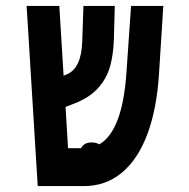

<svg xmlns="http://www.w3.org/2000/svg" viewBox="-20 -629 640 649"><path d="M70 -609H180.5L195 -373L204.5 -377Q255 -397 258 -488.5L262 -609H368L365 -498.5Q363.5 -445 352 -404.2Q340.5 -363.5 311.5 -331.2Q282.5 -299 231 -279L201.5 -267.5L210 -128H254Q264 -147.5 289.5 -147.5Q306 -147.5 315.5 -141Q394 -186 407.5 -384.5L423 -609H532L517.5 -380Q510 -260.5 478 -175.2Q446 -90 391.5 -45Q337 0 264 0H107.5Z"/></svg>

Font: JuliaMono
Style: Bold
Weight: 700
Monospace: yes
Designer: cormullion
Foundry: corm
Version: Version 0.055; ttfautohint (v1.8.4)